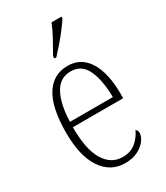

<svg xmlns="http://www.w3.org/2000/svg" viewBox="-193 -847 809 938"><g transform="rotate(-30 211.5 -378.0)"><path d="M228 10Q146 10 98.5 -61Q51 -132 51 -262Q51 -404 95 -473.5Q139 -543 220 -543Q296 -543 336.5 -477Q377 -411 377 -294V-270H93Q93 -144 130.5 -83Q168 -22 232 -22Q279 -22 308 -47.5Q337 -73 351 -105Q362 -99 362 -82Q362 -65 347 -43.5Q332 -22 302 -6Q272 10 228 10ZM336 -300Q335 -395 308 -453.5Q281 -512 220 -512Q158 -512 127.5 -455Q97 -398 94 -300ZM183 -619Q205 -658 225.5 -695Q246 -732 259 -766H315V-756Q304 -739 283.5 -711.5Q263 -684 238.5 -656Q214 -628 194 -606H183Z"/></g></svg>

Font: Noto Serif Myanmar Condensed ExtraLight
Style: Regular
Weight: 200
Width: 3
Designer: Ben Mitchell and the Monotype Design Team
Foundry: Monotype Imaging Inc.
Version: Version 2.106; ttfautohint (v1.8.4.7-5d5b)